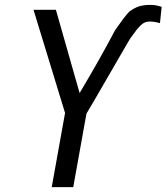

<svg xmlns="http://www.w3.org/2000/svg" viewBox="-20 -765 681 785"><path d="M591 -677Q571 -677 555.2 -661.5Q539.5 -646 523 -622Q515 -611 514.5 -610.5Q518 -618.5 437 -478Q344 -317 333.5 -300.5L279.5 0H191.5L246 -303L117 -725H208.5L305.5 -384.5Q389.5 -525.5 450.5 -641.5L463 -659Q486.5 -693.5 507.5 -716.5Q527.5 -732 547 -738.5Q566.5 -745 595 -745Q607 -745 616.8 -743.2Q626.5 -741.5 641 -737L634 -670.5Q610.5 -677 591 -677Z"/></svg>

Font: JuliaMono Italic
Style: Regular
Weight: 400
Italic angle: -9°
Monospace: yes
Designer: cormullion
Foundry: corm
Version: Version 0.049; ttfautohint (v1.8.4)